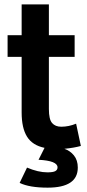

<svg xmlns="http://www.w3.org/2000/svg" viewBox="-20 -675 401 888"><path d="M339.8 100.1Q339.8 192.9 200.2 192.9Q116.2 192.9 70.8 170.9L105 100.1Q156.7 122.1 199.2 122.1Q225.1 122.1 235.6 116.5Q246.1 110.8 246.1 99.1Q246.1 68.4 158.2 64L186 8.8Q129.9 -2.9 105 -43Q80.1 -83 80.1 -154.8V-412.1H15.1V-512.2H80.1V-654.8H206.1V-512.2H325.2V-412.1H206.1V-170.9Q206.1 -123 220.9 -106Q235.8 -88.9 263.2 -88.9Q297.9 -88.9 332 -103L354 0Q323.2 8.8 277.8 13.2Q304.2 22 322 43.9Q339.8 65.9 339.8 100.1Z"/></svg>

Font: Clear Sans
Style: Bold
Weight: 700
Foundry: Intel Corporation
Version: Version 1.00